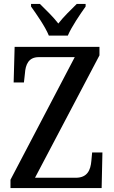

<svg xmlns="http://www.w3.org/2000/svg" viewBox="-20 -951 575 971"><path d="M227 -771H323C342 -816 386 -880 413 -918V-931H368C339 -902 301 -866 275 -832C249 -866 211 -902 182 -931H137V-918C164 -880 209 -816 227 -771ZM33 0H494L498 -180H446L442 -137C438 -91 422 -52 363 -52H157L483 -671V-714H54L49 -534H101L106 -579C109 -624 124 -662 176 -662H358L33 -42Z"/></svg>

Font: Noto Serif Hebrew Condensed Medium
Style: Regular
Weight: 500
Width: 3
Designer: Monotype Design Team
Foundry: Monotype Imaging Inc.
Version: Version 2.004